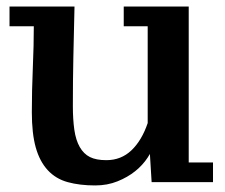

<svg xmlns="http://www.w3.org/2000/svg" viewBox="-20 -550 687 585"><path d="M77 -208Q77 -274 80 -343Q83 -412 83 -470H9V-530H207Q205 -447 203.5 -375.5Q202 -304 202 -227Q202 -186 206.5 -154.5Q211 -123 223 -102Q235 -81 254 -71.5Q273 -62 304 -62Q349 -62 380.5 -92Q412 -122 430 -175V-470H357V-530H555V-55H629V5H442L435 -109H449Q445 -93 430 -70Q415 -47 392 -28.5Q369 -10 338 2.5Q307 15 270 15Q223 15 186.5 5Q150 -5 125.5 -31.5Q101 -58 89 -100.5Q77 -143 77 -208Z"/></svg>

Font: PT Serif Caption
Style: Semibold
Weight: 600
Designer: A.Korolkova, O.Umpeleva, V.Yefimov
Foundry: ParaType Ltd
Version: Version 1.00;May 2, 2020;FontCreator 12.0.0.2544 64-bit